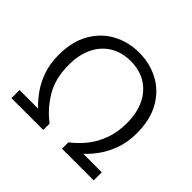

<svg xmlns="http://www.w3.org/2000/svg" viewBox="-164 -908 1109 1109"><g transform="rotate(45 390.0 -354.0)"><path d="M54 0V-66H205Q175 -94 143.5 -137Q112 -180 91 -238Q70 -296 70 -368Q70 -480 114 -555.5Q158 -631 230.5 -669.5Q303 -708 390 -708Q478 -708 550.5 -669.5Q623 -631 666.5 -555.5Q710 -480 710 -368Q710 -296 689 -238Q668 -180 637 -137Q606 -94 575 -66H726V0H467V-52Q512 -86 548.5 -131.5Q585 -177 606.5 -236.5Q628 -296 628 -370Q628 -454 598 -514.5Q568 -575 514.5 -607Q461 -639 390 -639Q320 -639 266 -607Q212 -575 182 -514.5Q152 -454 152 -370Q152 -258 199 -180.5Q246 -103 314 -52V0Z"/></g></svg>

Font: Ubuntu Sans
Style: Regular
Weight: 400
Designer: Dalton Maag Ltd
Foundry: Dalton Maag Ltd
Version: Version 1.006; ttfautohint (v1.8.4.7-5d5b)